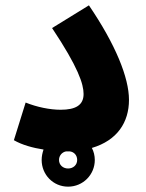

<svg xmlns="http://www.w3.org/2000/svg" viewBox="-20 -561 546 719"><path d="M335 38C335 22 331 6 324 -7C419 -35 463 -103 463 -187C463 -270 413 -394 313 -541L175 -456C273 -309 293 -246 293 -209C293 -167 263 -150 207 -150C167 -150 118 -160 76 -177L32 -36C63 -18 104 -7 143 -1C139 11 136 24 136 38C136 93 179 138 235 138C291 138 335 93 335 38ZM201 38C201 22 212 9 227 6C229 6 235 6 242 6C257 8 269 20 269 38C269 57 254 70 235 70C216 70 201 57 201 38Z"/></svg>

Font: Noto Sans Arabic UI SemiCondensed Extra
Style: Regular
Weight: 800
Width: 4
Designer: Nadine Chahine - Monotype Design Team
Foundry: Monotype Imaging Inc.
Version: Version 1.900